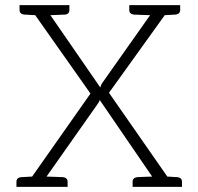

<svg xmlns="http://www.w3.org/2000/svg" viewBox="-20 -727 772 747"><path d="M668 -38H662C659 -38 654 -39 649 -39C644 -39 638 -40 631 -40L404 -366L621 -668C629 -668 634 -669 640 -669C646 -669 651 -670 654 -670H661C674 -671 681 -677 681 -688V-707H649H630H600H597H483V-688C483 -677 490 -671 503 -670H511C515 -670 522 -669 532 -669C542 -669 552 -668 564 -668L377 -403C375 -400 374 -398 373 -395C372 -393 371 -390 370 -387L176 -668C187 -668 196 -669 205 -669C214 -669 220 -670 223 -670H231C244 -671 250 -677 250 -688V-707H140H139H103H88H56V-688C56 -677 63 -671 76 -670H83C86 -670 91 -669 97 -669C103 -669 109 -668 117 -668L332 -363L105 -40C97 -40 91 -39 85 -39C79 -39 74 -38 71 -38H64C51 -37 44 -31 44 -20V0H77H95H123H129H243V-20C243 -31 236 -37 223 -38H214C210 -38 202 -39 193 -39C184 -39 173 -40 161 -40L361 -324C364 -329 367 -333 368 -338L572 -40C561 -40 551 -39 542 -39C533 -39 526 -38 523 -38H516C503 -37 496 -31 496 -20V0H604H608H644H659H688V-20C688 -31 681 -37 668 -38Z"/></svg>

Font: SVN-Aleo
Style: Light
Weight: 300
Designer: Alessio Laiso
Version: Version 1.2.2